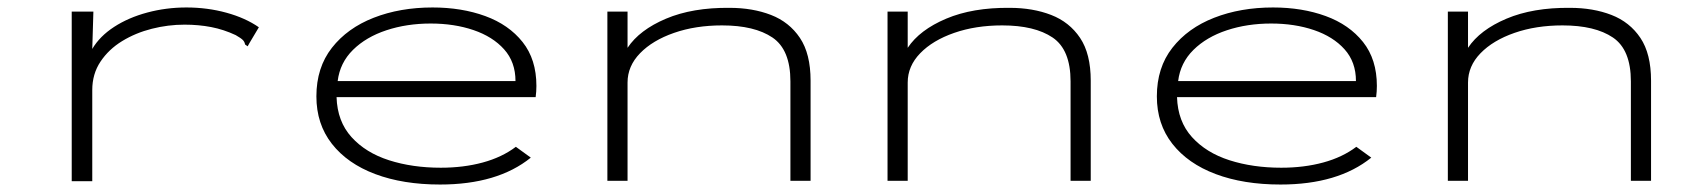

<svg xmlns="http://www.w3.org/2000/svg" viewBox="-20 -484 4540 514"><path d="M172 -453H230L227 -353Q247 -387 285.5 -412Q324 -437 374.5 -450.5Q425 -464 479 -464Q535 -464 586 -450Q637 -436 673 -411L648 -369L643 -360L636 -365Q635 -372 630 -377Q625 -382 611 -390Q579 -405 545.5 -411.5Q512 -418 474 -418Q430 -418 386.5 -407Q343 -396 307 -374Q271 -352 249 -319Q227 -286 227 -243V1H172Z M1158 10Q1059 10 984.5 -18Q910 -46 868.5 -99Q827 -152 827 -226Q827 -303 868.5 -356Q910 -409 980.5 -436.5Q1051 -464 1138 -464Q1216 -464 1279 -441Q1342 -418 1379 -371.5Q1416 -325 1416 -254Q1416 -246 1415.5 -239Q1415 -232 1414 -224H881Q883 -159 921 -117Q959 -75 1021.5 -55Q1084 -35 1160 -35Q1221 -35 1272.5 -49Q1324 -63 1361 -91L1401 -62Q1312 10 1158 10ZM884 -267H1360Q1360 -318 1329.5 -352Q1299 -386 1247.5 -403.5Q1196 -421 1133 -421Q1069 -421 1014.5 -403Q960 -385 925 -350.5Q890 -316 884 -267Z M1606 0V-453H1660V-356Q1692 -404 1763 -434Q1834 -464 1933 -463Q1995 -463 2044 -444Q2093 -425 2121.5 -382.5Q2150 -340 2150 -268V0H2096V-266Q2096 -351 2048 -383.5Q2000 -416 1913 -416Q1842 -416 1784.5 -396Q1727 -376 1693.5 -341.5Q1660 -307 1660 -263V0Z M2356 0V-453H2410V-356Q2442 -404 2513 -434Q2584 -464 2683 -463Q2745 -463 2794 -444Q2843 -425 2871.5 -382.5Q2900 -340 2900 -268V0H2846V-266Q2846 -351 2798 -383.5Q2750 -416 2663 -416Q2592 -416 2534.5 -396Q2477 -376 2443.5 -341.5Q2410 -307 2410 -263V0Z M3408 10Q3309 10 3234.5 -18Q3160 -46 3118.5 -99Q3077 -152 3077 -226Q3077 -303 3118.5 -356Q3160 -409 3230.5 -436.5Q3301 -464 3388 -464Q3466 -464 3529 -441Q3592 -418 3629 -371.5Q3666 -325 3666 -254Q3666 -246 3665.5 -239Q3665 -232 3664 -224H3131Q3133 -159 3171 -117Q3209 -75 3271.5 -55Q3334 -35 3410 -35Q3471 -35 3522.5 -49Q3574 -63 3611 -91L3651 -62Q3562 10 3408 10ZM3134 -267H3610Q3610 -318 3579.5 -352Q3549 -386 3497.5 -403.5Q3446 -421 3383 -421Q3319 -421 3264.5 -403Q3210 -385 3175 -350.5Q3140 -316 3134 -267Z M3856 0V-453H3910V-356Q3942 -404 4013 -434Q4084 -464 4183 -463Q4245 -463 4294 -444Q4343 -425 4371.5 -382.5Q4400 -340 4400 -268V0H4346V-266Q4346 -351 4298 -383.5Q4250 -416 4163 -416Q4092 -416 4034.5 -396Q3977 -376 3943.5 -341.5Q3910 -307 3910 -263V0Z"/></svg>

Font: Inconsolata ExtraExpanded Light
Style: Regular
Weight: 300
Width: 8
Monospace: yes
Designer: Raph Levien, Cyreal, Brenton Simpson
Foundry: Raph Levien, Cyreal, Google
Version: Version 3.001; ttfautohint (v1.8.2.53-6de2)